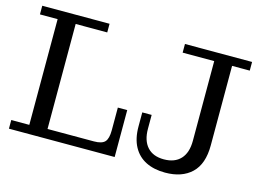

<svg xmlns="http://www.w3.org/2000/svg" viewBox="-94 -850 1386 1028"><g transform="rotate(15 599.0 -335.5)"><path d="M21 0V-48H121V-634H23V-682H396V-634H221V0ZM221 0V-52H607V0ZM478 -52Q522 -52 538.5 -70Q555 -88 555 -134V-260H607V-52ZM888.8 11Q827 11 782 -11.5Q737 -34 712.5 -79.2Q688 -124.4 688 -191V-269H740V-192Q740 -127 772 -91.5Q804 -56 864 -56Q924 -56 956.5 -91Q989 -126 989 -192V-634H814V-682H1186V-634H1088V-193Q1088 -90 1035 -39.5Q982 11 888.8 11Z"/></g></svg>

Font: Montagu Slab
Style: Bold
Weight: 700
Designer: Florian Karsten
Foundry: Florian Karsten
Version: Version 1.000